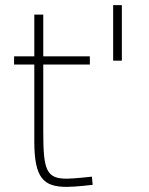

<svg xmlns="http://www.w3.org/2000/svg" viewBox="-20 -720 582 750"><path d="M331 -468V-500H149V-663H114V-500H35V-468H114V-168C114 -24 150 10 241 10C276 10 342 2 342 2L339 -30C339 -30 269 -22 241 -22C160 -22 149 -57 149 -206V-468ZM456 -700H422V-483H456Z"/></svg>

Font: TitilliumText22L
Style: 1 wt
Weight: 100
Designer: Campivisivi
Foundry: Campivisivi
Version: 1.000